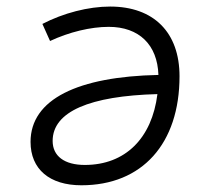

<svg xmlns="http://www.w3.org/2000/svg" viewBox="-20 -547 626 577"><path d="M306.6 -466.3C397.9 -466.3 453.1 -412.6 456.1 -321.8C214.4 -316.9 71.8 -249 71.8 -120.6C71.8 -38.6 128.9 9.8 224.6 9.8C407.2 9.8 519.5 -115.2 519.5 -317.9C519.5 -449.7 441.9 -527.3 311 -527.3C245.6 -527.3 170.4 -507.8 107.4 -475.1L130.4 -423.8C188 -450.7 252.4 -466.3 306.6 -466.3ZM453.1 -264.2C436.5 -131.3 356.4 -51.3 234.9 -51.3C173.3 -51.3 138.2 -78.1 138.2 -123.5C138.2 -211.9 250.5 -258.8 453.1 -264.2Z"/></svg>

Font: Cascadia Mono NF Light
Style: Italic
Weight: 300
Italic angle: -10°
Monospace: yes
Designer: Aaron Bell
Foundry: Saja Typeworks
Version: Version 2404.023